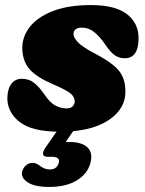

<svg xmlns="http://www.w3.org/2000/svg" viewBox="-20 -505 573 758"><path d="M243 -77Q259 -77 267 -85.5Q275 -94 275 -105Q274.5 -122.5 258.5 -136Q242.5 -149.5 190 -172Q127 -199 98.8 -229.5Q70.5 -260 68 -310Q66.5 -358.5 97 -398Q127.5 -437.5 188.5 -461.2Q249.5 -485 339 -485Q434.5 -485 480.8 -449.5Q527 -414 527 -354Q527 -275 472 -275Q450.5 -275 433.2 -286.8Q416 -298.5 395 -330Q373.5 -361 351.8 -378.5Q330 -396 303 -396Q270 -396 270 -369Q271.5 -355 288.2 -337.5Q305 -320 352 -295Q399 -270.5 425.5 -249.2Q452 -228 463 -204.5Q474 -181 475 -150Q478 -76.5 409 -30.8Q340 15 218 15Q106.5 15 57.5 -23.5Q8.5 -62 9 -119Q10 -155 25.2 -174.5Q40.5 -194 66 -194Q94.5 -194 114.5 -178Q134.5 -162 154 -134Q176.5 -100.5 197.8 -88.8Q219 -77 243 -77ZM220 -9.5H284L239.5 55.5Q245.5 55.5 252 55.5Q303.5 55.5 325.5 77Q347.5 98.5 337 138.5Q325.5 181.5 283.2 207.2Q241 233 174 233Q116.5 233 89 214.5Q61.5 196 67.5 172.5Q72 156.5 83.2 147.2Q94.5 138 108 138Q118 138 125.2 141.8Q132.5 145.5 139.5 151Q156.5 164 177 164Q205 164 212 137.5Q218.5 114 184.5 114H168.5Q151.5 114 150 103.8Q148.5 93.5 160 77Z"/></svg>

Font: Fraunces 9pt S100 Black
Style: Italic
Weight: 900
Italic angle: -16°
Version: Version 1.000; ttfautohint (v1.8.3)